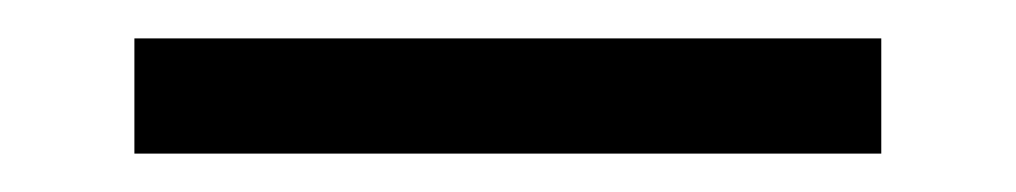

<svg xmlns="http://www.w3.org/2000/svg" viewBox="-20 -341 529 100"><path d="M50 -261V-321H439V-261Z"/></svg>

Font: DM Sans 24pt Light
Style: Regular
Weight: 300
Designer: Colophon Foundry, Jonny Pinhorn
Foundry: Colophon Foundry
Version: Version 4.004;gftools[0.9.30]